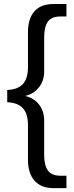

<svg xmlns="http://www.w3.org/2000/svg" viewBox="-20 -745 374 972"><path d="M250.5 207.5Q188.5 207.5 155 169.9Q121.6 132.3 121.6 64.5V-111.8Q121.6 -168.9 95.9 -197Q70.3 -225.1 16.6 -227.5V-289.6Q69.8 -291.5 95.7 -319.6Q121.6 -347.7 121.6 -404.8V-581.5Q121.6 -650.4 154.1 -687.5Q186.5 -724.6 250.5 -724.6H316.4V-661.6H285.6Q241.2 -661.6 222.4 -635.5Q203.6 -609.4 203.6 -556.6V-382.8Q203.6 -336.9 177.7 -303.5Q151.9 -270 108.9 -259.8V-258.8Q152.3 -248.5 178 -215.3Q203.6 -182.1 203.6 -134.8V39.6Q203.6 91.3 222.4 117.9Q241.2 144.5 285.6 144.5H316.4V207.5Z"/></svg>

Font: TypoPRO Liberation Sans
Style: Regular
Weight: 400
Designer: Steve Matteson
Foundry: Ascender Corporation
Version: Version 2.00.1